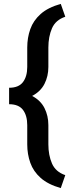

<svg xmlns="http://www.w3.org/2000/svg" viewBox="-20 -800 373 998"><path d="M319.3 110.4 295.9 177.7Q229.5 158.7 191.4 124.8Q153.3 90.8 137.5 46.1Q121.6 1.5 121.6 -49.8V-149.4Q121.6 -199.2 99.4 -228.8Q77.1 -258.3 27.3 -258.3V-343.8Q77.1 -343.8 99.4 -373.3Q121.6 -402.8 121.6 -452.1V-552.7Q121.6 -604 137.5 -648.7Q153.3 -693.4 191.4 -727.3Q229.5 -761.2 295.9 -779.8L319.3 -712.9Q269 -696.3 250.2 -652.8Q231.4 -609.4 231.4 -552.7V-452.1Q231.4 -403.8 211.2 -364Q190.9 -324.2 147 -301.3Q190.9 -278.3 211.2 -238.3Q231.4 -198.2 231.4 -149.4V-49.8Q231.4 6.3 250.2 49.8Q269 93.3 319.3 110.4Z"/></svg>

Font: Vazirmatn UI Medium
Style: Regular
Weight: 500
Designer: Saber Rastikerdar
Foundry: Saber Rastikerdar
Version: Version 33.003